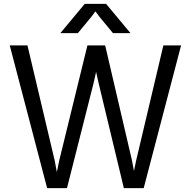

<svg xmlns="http://www.w3.org/2000/svg" viewBox="-20 -966 980 986"><path d="M121 -733 261 -141 279 -44H264L284 -141L429 -733H520L658 -141L676 -45H659L679 -141L819 -733H910L718 0H616L486 -541L464 -639H483L461 -541L324 0H222L30 -733ZM525 -946 650 -796H560L489 -882L447 -939H493L451 -882L380 -796H290L415 -946Z"/></svg>

Font: Kreadon
Style: Regular
Weight: 400
Designer: kohakuno
Foundry: StudioGnu
Version: Version 1.000;Glyphs 3.1.2 (3151)